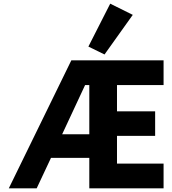

<svg xmlns="http://www.w3.org/2000/svg" viewBox="-20 -1027 940 1047"><path d="M258 -166 180 0H28L369 -698H872V-563H618V-420H826V-286H618V-135H872V0H467V-166ZM319 -295H467V-563H444ZM550 -730 462 -773 581 -1007 704 -946Z"/></svg>

Font: iA Writer Quattro V
Style: Regular
Weight: 400
Designer: Mike Abbink, Paul van der Laan, Pieter van Rosmalen, Oliver Reichenstein
Foundry: Information Architects Inc.
Version: Version 2.000